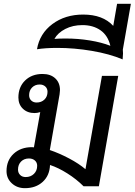

<svg xmlns="http://www.w3.org/2000/svg" viewBox="-20 -972 703 1002"><path d="M597 -576 496 0H416Q379 -37 331.5 -67Q284 -97 241 -111Q239 -56 203 -23Q167 10 110 10Q69 10 41.5 -15.5Q14 -41 14 -79Q14 -135 51 -169.5Q88 -204 147 -204Q154 -204 157 -203L190 -387Q175 -382 160 -382Q123 -382 99.5 -404.5Q76 -427 76 -463Q76 -518 111 -552Q146 -586 202 -586Q244 -586 268.5 -563Q293 -540 293 -502Q293 -496 291 -480L240 -189Q290 -172 341 -145Q392 -118 426 -89L512 -576ZM171 -437Q196 -437 212 -452.5Q228 -468 228 -493Q228 -510 216.5 -520.5Q205 -531 187 -531Q163 -531 147.5 -515.5Q132 -500 132 -475Q132 -458 143 -447.5Q154 -437 171 -437ZM174 -107Q174 -124 162 -134.5Q150 -145 131 -145Q106 -145 90 -129Q74 -113 74 -87Q74 -70 85 -59Q96 -48 114 -48Q140 -48 157 -64.5Q174 -81 174 -107Z M621 -713 622 -693Q622 -684 620 -662Q551 -691 459.5 -706.5Q368 -722 279 -722Q218 -722 173 -715Q187 -797 253.5 -846.5Q320 -896 414 -896Q517 -896 571 -837L591 -952H663ZM556 -733Q543 -787 504.5 -814Q466 -841 410 -841Q360 -841 321 -821Q282 -801 264 -769Q283 -771 324 -771Q387 -771 448.5 -761Q510 -751 556 -733Z"/></svg>

Font: Sarabun
Style: Italic
Weight: 400
Italic angle: -10°
Designer: Suppakit Chalermlarp | Katatrad Co.,Ltd.
Foundry: Cadson Demak Co.,Ltd.
Version: Version 1.000; ttfautohint (v1.6)